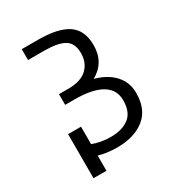

<svg xmlns="http://www.w3.org/2000/svg" viewBox="-165 -744 815 887"><g transform="rotate(-30 242.0 -300.0)"><path d="M442 -202Q442 -114 387 -70.5Q332 -27 241 -27Q187 -27 143 -40V41H74V-194H143V-101Q187 -84 241 -84Q300 -84 336.5 -111.5Q373 -139 373 -203Q373 -260 324 -289Q275 -318 179 -318H130V-375H180Q247 -375 280 -406.5Q313 -438 313 -488Q313 -542 278.5 -562.5Q244 -583 172 -583H85V-641H172Q279 -641 330.5 -606Q382 -571 382 -491Q382 -399 304 -356Q370 -338 406 -298Q442 -258 442 -202Z"/></g></svg>

Font: Biryani Light
Style: Regular
Weight: 300
Designer: Dan Reynolds and Mathieu Réguer
Foundry: Dan Reynolds and Mathieu Réguer
Version: Version 1.004; ttfautohint (v1.1) -l 5 -r 5 -G 72 -x 0 -D la